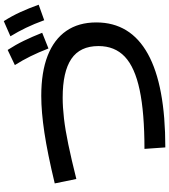

<svg xmlns="http://www.w3.org/2000/svg" viewBox="42 -936 915 1040"><g transform="rotate(-90 500.0 -416.5)"><path d="M213 -92Q409 -92 532 -118Q655 -144 712.5 -198.5Q770 -253 770 -341Q770 -441 700.5 -488Q631 -535 491 -535Q439 -535 378 -528Q317 -521 237.5 -504.5Q158 -488 50 -461L26 -578Q188 -617 301 -634Q414 -651 500 -651Q629 -651 717.5 -616.5Q806 -582 852 -515.5Q898 -449 898 -353Q898 -168 727.5 -73.5Q557 21 221 21ZM757 -612Q736 -666 714.5 -709.5Q693 -753 667 -794L749 -833Q777 -790 799 -744.5Q821 -699 842 -646ZM910 -635Q890 -690 869 -733.5Q848 -777 823 -818L905 -854Q933 -810 954 -764Q975 -718 994 -665Z"/></g></svg>

Font: M PLUS 1 Code SemiBold
Style: Regular
Weight: 600
Designer: Coji Morishita
Foundry: UNDERFOREST DESIGN
Version: Version 1.005